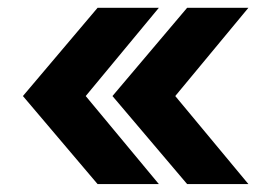

<svg xmlns="http://www.w3.org/2000/svg" viewBox="-20 -541 686 491"><path d="M229.5 -70.3 38.6 -295.4 229.5 -521H386.2L199.2 -295.4L386.2 -70.3ZM458.5 -70.3 267.6 -295.4 458.5 -521H615.2L428.2 -295.4L615.2 -70.3Z"/></svg>

Font: Inter 20pt
Style: Bold
Weight: 700
Version: Version 4.001;git-66647c0bb